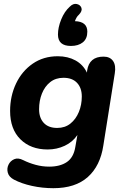

<svg xmlns="http://www.w3.org/2000/svg" viewBox="-20 -796 655 1007"><path d="M260 191Q202 191 147.5 179Q93 167 53 146Q27 132 21 110Q15 88 24.5 68Q34 48 54.5 39Q75 30 102 44Q132 59 167 68.5Q202 78 238 78Q295 78 330.5 54Q366 30 375 -25L386 -88Q361 -51 319.5 -31.5Q278 -12 230 -12Q141 -12 87 -65.5Q33 -119 33 -214Q33 -292 64 -357.5Q95 -423 151.5 -462Q208 -501 283 -501Q336 -501 376 -479Q416 -457 436 -415L437 -426Q448 -499 523 -499Q557 -499 573 -476Q589 -453 582 -411L522 -33Q506 74 440.5 132.5Q375 191 260 191ZM280 -125Q321 -125 349.5 -148Q378 -171 393.5 -208.5Q409 -246 409 -290Q409 -335 384 -361.5Q359 -388 313 -388Q272 -388 243.5 -365.5Q215 -343 200 -305.5Q185 -268 185 -223Q185 -178 209.5 -151.5Q234 -125 280 -125ZM352 -555Q284 -555 284 -615Q284 -652 301 -694Q318 -736 346 -761Q364 -779 382.5 -775Q401 -771 407 -755Q413 -739 394 -719Q386 -712 381 -703Q376 -694 373 -685Q438 -683 438 -630Q438 -593 414.5 -574Q391 -555 352 -555Z"/></svg>

Font: Nunito ExtraBold
Style: Italic
Weight: 800
Italic angle: -9°
Designer: Vernon Adams
Foundry: Vernon Adams
Version: Version 3.601; ttfautohint (v1.8.2.53-6de2)